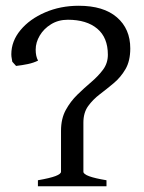

<svg xmlns="http://www.w3.org/2000/svg" viewBox="-20 -650 504 670"><path d="M112.3 0V-21Q154.3 -28.3 173.6 -35.6Q192.9 -43 192.9 -50.8V-193.4Q192.9 -235.8 209.5 -266.1Q226.1 -296.4 250.2 -319.8Q274.4 -343.3 298.8 -364Q323.2 -384.8 339.8 -407.2Q356.4 -429.7 356.4 -459Q356.4 -519 319.3 -550Q282.2 -581.1 216.8 -581.1Q183.6 -581.1 158.2 -565.4Q132.8 -549.8 118.7 -525.9Q104.5 -502 104.5 -476.6Q104.5 -453.6 112.8 -438.5Q97.2 -430.7 77.4 -426.5Q57.6 -422.4 36.1 -419.9L22.9 -434.6Q22.5 -438.5 21 -445.8Q19.5 -453.1 19.5 -460.4Q19.5 -506.3 51.5 -544.9Q83.5 -583.5 137.2 -606.7Q190.9 -629.9 254.9 -629.9Q341.3 -629.9 387.9 -589.6Q434.6 -549.3 434.6 -481Q434.6 -437.5 418 -408.9Q401.4 -380.4 377.2 -360.1Q353 -339.8 328.6 -321.3Q304.2 -302.7 287.6 -279.8Q271 -256.8 271 -222.2V-50.8Q271 -34.2 351.6 -21V0Z"/></svg>

Font: David Libre
Style: Regular
Weight: 400
Designer: Ismar David, J. Victor Gaultney, Annie Olsen and Meir Sadan
Foundry: Monotype Imaging Inc. & SIL International
Version: Version 1.100; ttfautohint (v1.8.4.7-5d5b)